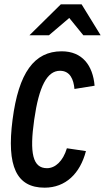

<svg xmlns="http://www.w3.org/2000/svg" viewBox="-20 -827 485 887"><path d="M261 -807 116 -664H206L300 -744L365 -664H445L357 -807ZM377 -129 289 -142C271 -82 235 -50 197 -50C131 -50 116 -120 138 -274C160 -429 198 -500 257 -500C304 -500 320 -460 324 -416L417 -431C409 -525 360 -590 265 -590C138 -590 66 -491 38 -274C10 -59 56 40 186 40C283 40 350 -25 377 -129Z"/></svg>

Font: Smiley Sans Oblique
Style: Regular
Weight: 400
Italic angle: -8°
Designer: oooooohmygosh, Nagisa Chen, Janine Sui, Heda Shi, Jian Li
Foundry: atelierAnchor
Version: Version 2.0.1